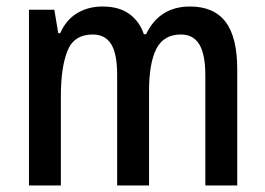

<svg xmlns="http://www.w3.org/2000/svg" viewBox="-20 -570 815 590"><path d="M564 -550Q637 -550 673 -503Q709 -456 709 -357V0H611V-338Q611 -403 592.5 -433.5Q574 -464 536 -464Q483 -464 460.5 -420Q438 -376 438 -290V0H340V-340Q340 -405 321.5 -434.5Q303 -464 265 -464Q207 -464 187 -413Q167 -362 167 -274V0H69V-540H147L159 -468H165Q183 -509 217 -529.5Q251 -550 295 -550Q346 -550 377.5 -527Q409 -504 422 -465H429Q470 -550 564 -550Z"/></svg>

Font: Noto Sans Ethiopic Condensed Medium
Style: Regular
Weight: 500
Width: 3
Designer: Monotype Design Team
Foundry: Monotype Imaging Inc.
Version: Version 2.102; ttfautohint (v1.8.4.7-5d5b)